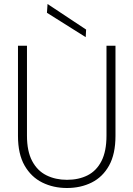

<svg xmlns="http://www.w3.org/2000/svg" viewBox="-20 -929 668 961"><path d="M315 12Q247 12 191.5 -15.5Q136 -43 103 -100.5Q70 -158 70 -249V-700H115V-250Q115 -172 141 -123Q167 -74 212.5 -51.5Q258 -29 315 -29Q374 -29 418.5 -51.5Q463 -74 488 -123Q513 -172 513 -250V-700H558V-249Q558 -158 526 -100.5Q494 -43 439 -15.5Q384 12 315 12ZM409 -743 215 -865 218 -909 411 -781Z"/></svg>

Font: DM Sans 20pt ExtraLight
Style: Regular
Weight: 250
Version: Version 4.004;gftools[0.9.30]